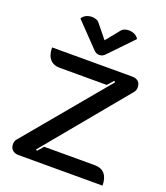

<svg xmlns="http://www.w3.org/2000/svg" viewBox="-169 -1078 1030 1193"><g transform="rotate(20 345.5 -481.5)"><path d="M40 -52Q40 -74 52 -87L505 -630L497 -637L462 -597H152Q109 -597 86 -623.5Q63 -650 63 -700H593Q619 -700 633.5 -686.5Q648 -673 648 -648Q648 -628 636 -614L186 -70L194 -64L228 -103H563Q606 -103 628.5 -76.5Q651 -50 651 0H95Q70 0 55 -14Q40 -28 40 -52ZM427 -943Q434 -953 447.5 -958Q461 -963 476 -963Q496 -963 514 -954.5Q532 -946 541 -929L392 -774Q376 -756 354 -756Q332 -756 316 -774L167 -929Q176 -946 194 -954.5Q212 -963 232 -963Q247 -963 260.5 -958Q274 -953 281 -943L354 -853Z"/></g></svg>

Font: K2D SemiBold
Style: Regular
Weight: 600
Designer: Katatrad Aksorn Co.,Ltd.
Foundry: Cadson Demak Co.,Ltd.
Version: Version 1.000; ttfautohint (v1.6)